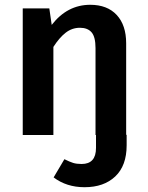

<svg xmlns="http://www.w3.org/2000/svg" viewBox="-20 -564 618 802"><path d="M509 -1V43Q509 128 461.5 173Q414 218 333 218Q258 218 204 177L249 101Q271 112 285.5 116.5Q300 121 321 121Q381 121 381 54V0H379V-363Q379 -410 362.5 -429Q346 -448 314 -448Q281 -448 254.5 -427.5Q228 -407 203 -368V0H75V-529H186L196 -460Q261 -544 357 -544Q428 -544 467.5 -501.5Q507 -459 507 -383V-1Z"/></svg>

Font: Fira Sans Medium
Style: Regular
Weight: 500
Designer: bBox Type GmbH & Carrois Corporate GbR & Edenspiekermann AG
Foundry: bBox Type GmbH & Carrois Corporate GbR & Edenspiekermann AG
Version: Version 4.301